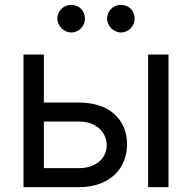

<svg xmlns="http://www.w3.org/2000/svg" viewBox="-20 -770 790 790"><path d="M76.7 0H305.4C433.2 0 502.8 -78.1 502.8 -176.1C502.8 -275.6 433.2 -348 305.4 -348H160.5V-545.5H76.7ZM160.5 -78.1V-269.9H305.4C371.8 -269.9 419 -229.4 419 -171.9C419 -116.8 371.8 -78.1 305.4 -78.1ZM215.9 -693.2C215.9 -663.4 242.9 -636.4 272.7 -636.4C305.4 -636.4 329.5 -663.4 329.5 -693.2C329.5 -725.9 305.4 -750 272.7 -750C242.9 -750 215.9 -725.9 215.9 -693.2ZM420.5 -693.2C420.5 -663.4 447.4 -636.4 477.3 -636.4C509.9 -636.4 534.1 -663.4 534.1 -693.2C534.1 -725.9 509.9 -750 477.3 -750C447.4 -750 420.5 -725.9 420.5 -693.2ZM589.5 0H673.3V-545.5H589.5Z"/></svg>

Font: Margiela Sans
Style: Regular
Weight: 400
Designer: Stefan Endress, Andreas Faust
Version: Version 1.100;FEAKit 1.0